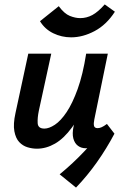

<svg xmlns="http://www.w3.org/2000/svg" viewBox="-20 -664 559 869"><path d="M324 185 250 125Q311 75 364.5 18Q418 -39 464 -103L498 -59Q462 9 418.5 70.5Q375 132 324 185ZM147 9Q126 9 104.5 2.5Q83 -4 67 -21Q51 -38 45 -70Q39 -102 50 -152L108 -421H212L156 -164Q149 -131 150.5 -106.5Q152 -82 181 -82Q202 -82 228.5 -99.5Q255 -117 281.5 -156.5Q308 -196 331.5 -261Q355 -326 370 -421H429Q406 -303 374.5 -220.5Q343 -138 306 -87.5Q269 -37 229 -14Q189 9 147 9ZM368 7Q348 7 333 -4Q318 -15 312 -37Q306 -59 313 -92L383 -421H468L407 -124Q403 -105 405.5 -94.5Q408 -84 422 -84Q430 -84 439.5 -88Q449 -92 464 -103L498 -59Q465 -25 431.5 -9Q398 7 368 7ZM302 -495Q259 -495 221 -513.5Q183 -532 161 -568L246 -636Q271 -602 296 -592Q321 -582 343 -582Q372 -582 398 -596Q424 -610 454 -644L500 -611Q462 -552 408.5 -523.5Q355 -495 302 -495Z"/></svg>

Font: Ysabeau Infant
Style: Bold Italic
Weight: 700
Italic angle: -12°
Designer: Christian Thalmann (Catharsis Fonts)
Version: Version 2.001;gftools[0.9.30]; featfreeze: ss01,ss02,lnum